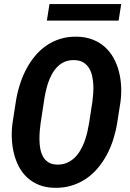

<svg xmlns="http://www.w3.org/2000/svg" viewBox="-20 -898 627 928"><path d="M546.4 -303.7Q540 -264.2 527.8 -225.1Q515.6 -186 496.8 -150.9Q478 -115.7 452.9 -85.7Q427.7 -55.7 396 -34.2Q364.3 -12.7 326.2 -1Q288.1 10.7 243.2 9.8Q200.7 8.8 167.7 -4.6Q134.8 -18.1 110.6 -40.8Q86.4 -63.5 70.8 -93.5Q55.2 -123.5 46.9 -158Q38.6 -192.4 37.1 -229.5Q35.6 -266.6 40.5 -303.2L56.6 -406.7Q62.5 -445.8 74.5 -484.6Q86.4 -523.4 104.2 -558.6Q122.1 -593.8 146.5 -624Q170.9 -654.3 201.7 -676Q232.4 -697.8 270 -709.7Q307.6 -721.7 352.1 -720.7Q395 -719.7 428.5 -706.5Q461.9 -693.4 487.1 -670.7Q512.2 -647.9 528.8 -617.9Q545.4 -587.9 554.4 -553.5Q563.5 -519 565.4 -481.4Q567.4 -443.8 562.5 -406.7ZM426.8 -408.2Q429.2 -426.3 430.7 -447.8Q432.1 -469.2 430.9 -491Q429.7 -512.7 424.8 -533.2Q419.9 -553.7 409.7 -569.8Q399.4 -585.9 382.8 -596.2Q366.2 -606.4 341.3 -607.4Q314.5 -608.4 293.9 -599.9Q273.4 -591.3 258.1 -575.9Q242.7 -560.5 231.4 -540.3Q220.2 -520 212.6 -497.6Q205.1 -475.1 200.2 -451.9Q195.3 -428.7 192.4 -407.7L176.3 -302.7Q173.8 -285.6 172.1 -264.6Q170.4 -243.7 170.7 -221.7Q170.9 -199.7 174.8 -178.7Q178.7 -157.7 188 -141.1Q197.3 -124.5 213.1 -114Q229 -103.5 253.9 -102.5Q280.3 -101.6 301.3 -110.1Q322.3 -118.7 338.6 -133.8Q355 -148.9 367.2 -169.4Q379.4 -189.9 387.9 -212.6Q396.5 -235.4 401.9 -258.8Q407.2 -282.2 410.6 -303.2ZM553.2 -798.3H206.5L219.2 -878.4H565.9Z"/></svg>

Font: Roboto Mono
Style: Bold Italic
Weight: 700
Designer: Google
Version: Version 2.000985; 2015; ttfautohint (v1.3)